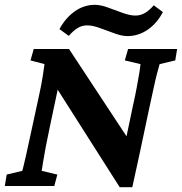

<svg xmlns="http://www.w3.org/2000/svg" viewBox="-24 -778 761 803"><path d="M499 -178.7 531.2 -332Q542 -379.9 548.3 -414.6Q554.7 -449.2 558.6 -472.7Q562.5 -496.1 563.5 -509.8L498 -525.4L511.7 -573.2H716.8L709 -525.4L643.6 -509.8Q639.6 -496.1 632.8 -470.7Q626 -445.3 618.7 -410.2Q611.3 -375 601.6 -332L561.5 -142.6Q551.8 -98.6 544.4 -64Q537.1 -29.3 529.3 4.9H476.6L186.5 -451.2H227.5L185.5 -252.9Q174.8 -203.1 167.5 -164.6Q160.2 -126 156.2 -100.6Q152.3 -75.2 150.4 -63.5L215.8 -47.9L203.1 0H-3.9L3.9 -47.9L69.3 -63.5Q74.2 -81.1 85.4 -130.4Q96.7 -179.7 112.3 -253.9L140.6 -384.8Q149.4 -424.8 154.8 -459.5Q160.2 -494.1 162.1 -509.8L103.5 -525.4L117.2 -573.2H264.6L524.4 -178.7ZM619.1 -755.9 657.2 -727.5Q632.8 -680.7 593.8 -653.8Q554.7 -627 508.8 -627Q486.3 -627 455.6 -638.2Q424.8 -649.4 394 -660.6Q363.3 -671.9 340.8 -671.9Q319.3 -671.9 301.3 -661.1Q283.2 -650.4 263.7 -627.9L224.6 -656.2Q250 -703.1 288.6 -730.5Q327.1 -757.8 373 -757.8Q396.5 -757.8 427.2 -746.6Q458 -735.4 488.8 -724.1Q519.5 -712.9 542 -712.9Q563.5 -712.9 582 -723.6Q600.6 -734.4 619.1 -755.9Z"/></svg>

Font: Crimson Pro
Style: Bold Italic
Weight: 700
Italic angle: -12°
Designer: Jacques Le Bailly
Foundry: Baron von Fonthausen
Version: Version 1.003